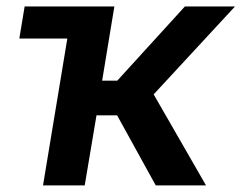

<svg xmlns="http://www.w3.org/2000/svg" viewBox="-20 -562 732 582"><path d="M38.6 -445.3 54.7 -542.5H250L233.9 -445.3ZM110.4 0 200.2 -542.5H326.7L289.6 -317.4H335.4L540.5 -542.5H692.4L445.8 -275.9L604.5 0H452.1L335 -212.4H272.5L236.8 0Z"/></svg>

Font: Inter 16pt SemiBold
Style: Italic
Weight: 600
Italic angle: -9.3988°
Version: Version 4.001;git-66647c0bb